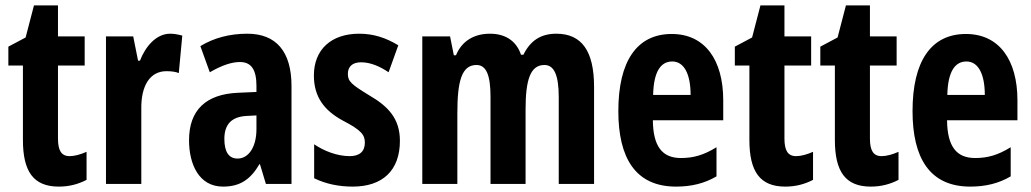

<svg xmlns="http://www.w3.org/2000/svg" viewBox="-20 -682 3825 712"><path d="M238 -103C207 -103 195 -125 195 -168V-439H294V-547H195V-662H106L75 -543L11 -509V-439H65V-163C65 -46 104 10 198 10C237 10 270 1 301 -15V-119C278 -109 257 -103 238 -103Z M611 -557C559 -557 519 -509 499 -457H492L474 -547H373V0H504V-279C503 -364 536 -418 597 -418C616 -418 631 -416 643 -411L656 -550C637 -555 624 -557 611 -557Z M897 -557C831 -557 772 -541 723 -511L758 -414C803 -440 839 -452 870 -452C912 -452 931 -423 931 -364V-341L863 -338C745 -333 681 -275 681 -162C681 -74 717 10 807 10C871 10 909 -17 942 -73H944L966 0H1061V-363C1061 -491 1004 -557 897 -557ZM894 -252 931 -254V-203C931 -137 902 -94 861 -94C829 -94 812 -118 812 -167C812 -221 839 -249 894 -252Z M1463 -160C1463 -244 1417 -289 1350 -328C1283 -369 1270 -380 1270 -408C1270 -435 1287 -451 1319 -451C1355 -451 1390 -435 1421 -414L1457 -514C1411 -542 1365 -557 1312 -557C1208 -557 1144 -498 1144 -402C1144 -322 1183 -272 1251 -235C1321 -199 1333 -181 1333 -153C1333 -120 1313 -103 1277 -103C1229 -103 1180 -123 1145 -147V-21C1188 0 1236 10 1288 10C1398 10 1463 -49 1463 -160Z M2043 -557C1984 -557 1946 -530 1921 -479H1912C1897 -524 1861 -557 1797 -557C1737 -557 1692 -529 1671 -477H1663L1649 -547H1546V0H1676V-261C1676 -379 1691 -441 1747 -441C1783 -441 1799 -404 1799 -323V0H1929V-276C1929 -387 1947 -441 1999 -441C2035 -441 2052 -403 2052 -322V0H2183V-360C2183 -493 2137 -557 2043 -557Z M2471 -556C2341 -556 2273 -454 2273 -270C2273 -97 2336 10 2487 10C2544 10 2593 -2 2637 -28V-136C2590 -107 2552 -96 2505 -96C2435 -96 2402 -140 2401 -236H2662V-310C2662 -460 2594 -556 2471 -556ZM2473 -454C2517 -454 2541 -407 2541 -330H2402C2404 -418 2431 -454 2473 -454Z M2932 -103C2901 -103 2889 -125 2889 -168V-439H2988V-547H2889V-662H2800L2769 -543L2705 -509V-439H2759V-163C2759 -46 2798 10 2892 10C2931 10 2964 1 2995 -15V-119C2972 -109 2951 -103 2932 -103Z M3249 -103C3218 -103 3206 -125 3206 -168V-439H3305V-547H3206V-662H3117L3086 -543L3022 -509V-439H3076V-163C3076 -46 3115 10 3209 10C3248 10 3281 1 3312 -15V-119C3289 -109 3268 -103 3249 -103Z M3562 -556C3432 -556 3364 -454 3364 -270C3364 -97 3427 10 3578 10C3635 10 3684 -2 3728 -28V-136C3681 -107 3643 -96 3596 -96C3526 -96 3493 -140 3492 -236H3753V-310C3753 -460 3685 -556 3562 -556ZM3564 -454C3608 -454 3632 -407 3632 -330H3493C3495 -418 3522 -454 3564 -454Z"/></svg>

Font: Noto Sans Devanagari ExtraCondensed
Style: Bold
Weight: 700
Width: 2
Designer: Jelle Bosma - Monotype Design Team
Foundry: Monotype Imaging Inc.
Version: Version 2.004